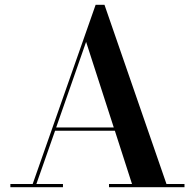

<svg xmlns="http://www.w3.org/2000/svg" viewBox="-20 -785 817 805"><path d="M23.5 -13.5H117L381 -765H418L678 -13.5H753.5V0H437V-13.5H533.5L461.5 -237H211L132.5 -13.5H244V0H23.5ZM341 -609.5 215.5 -250.5H457Z"/></svg>

Font: Bodoni* 16pt Medium
Style: Regular
Weight: 500
Version: Version 2.3